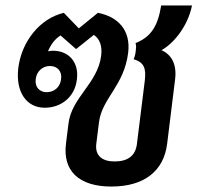

<svg xmlns="http://www.w3.org/2000/svg" viewBox="-20 -673 724 704"><path d="M388 11C509 11 581 -46 593 -147L622 -382C629 -437 609 -473 572 -489C613 -511 668 -573 684 -653H571C559 -579 535 -538 477 -515C480 -505 479 -498 478 -489C477 -478 475 -467 470 -456C509 -444 516 -422 511 -378L482 -145C477 -103 450 -81 400 -81C354 -81 328 -103 333 -145L343 -225C354 -313 435 -358 450 -480C460 -564 411 -612 339 -626L269 -569L214 -626C126 -605 59 -521 47 -423C37 -337 76 -278 144 -278C206 -278 255 -319 262 -382C270 -444 233 -487 174 -487C168 -487 162 -486 156 -485C166 -509 181 -530 202 -543L259 -493L324 -545C347 -530 355 -502 351 -469C338 -366 242 -316 231 -219L222 -147C209 -47 269 11 388 11ZM111 -383C114 -411 136 -431 163 -431C191 -431 208 -411 204 -383C201 -354 179 -335 151 -335C125 -335 107 -354 111 -383Z"/></svg>

Font: TPK Tissa Web SemiBold
Style: Italic
Weight: 600
Italic angle: -7°
Designer: Jacques Le Bailly, Suppakit Chalermlarp | Katatrad Co.,Ltd.
Foundry: Jacques Le Bailly, Cadson Demak Co.,Ltd.
Version: Version 5.000;Glyphs 3.1.2 (3151)